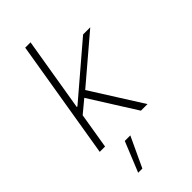

<svg xmlns="http://www.w3.org/2000/svg" viewBox="-296 -795 1105 1105"><g transform="rotate(-45 256.5 -242.5)"><path d="M44.4 0 165.1 -727.3H208.5L133.5 -275.9H138.8L454.5 -545.5H512.8L236.9 -310.7L433.2 0H379.6L201.3 -282.7L123.9 -218.4L87.7 0ZM115.8 241.5 190.7 57.5H235.8L149.9 241.5Z"/></g></svg>

Font: Inter P Extra Light
Style: Italic
Weight: 200
Italic angle: 9.39999°
Designer: Rasmus Andersson
Foundry: rsms
Version: Version 3.018;git-588b23468